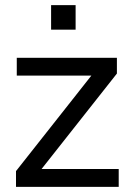

<svg xmlns="http://www.w3.org/2000/svg" viewBox="-20 -724 514 744"><path d="M178 -609V-704H273V-609ZM440 0H42V-61L334 -431H45V-500H433V-439L141 -69H440Z"/></svg>

Font: CBA Beacon Sans
Style: Regular
Weight: 400
Designer: Wei Huang
Foundry: Wei Huang
Version: Version 1.002